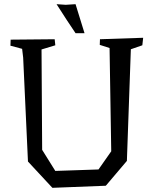

<svg xmlns="http://www.w3.org/2000/svg" viewBox="-20 -890 736 920"><path d="M30 0ZM662 -673 607 -654 588 -119 487 0 231 10 114 -116 91 -614 86 -656 30 -671 31 -700 242 -702 245 -673 179 -653 182 -172 245 -71 452 -78 513 -165 505 -660 458 -675 459 -702 666 -709ZM342 -731 300 -794 251 -870 295 -867 342 -870 385 -731Z"/></svg>

Font: Underdog
Style: Regular
Weight: 400
Designer: Sergey Steblina
Foundry: Sergey Steblina, Jovanny Lemonad
Version: Version 1.001; ttfautohint (v0.9)